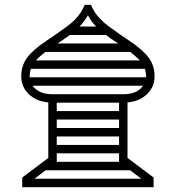

<svg xmlns="http://www.w3.org/2000/svg" viewBox="-20 -775 728 795"><path d="M357 -755Q364 -737 373.5 -723Q383 -709 396.5 -695Q410 -681 430 -666Q450 -651 479 -631L516 -606Q574 -567 597 -534.5Q620 -502 620 -459Q620 -415 588.5 -385Q557 -355 508 -351V-121L616 -40V0H72V-40L180 -121V-351Q131 -355 99.5 -385Q68 -415 68 -459Q68 -502 91 -534.5Q114 -567 172 -606L209 -631Q238 -651 258 -666Q278 -681 291.5 -695Q305 -709 314 -723Q323 -737 331 -755ZM103 -459V-455H585V-459Q585 -473 580 -490H108Q103 -477 103 -459ZM194 -385H494Q520 -385 540.5 -394Q561 -403 572 -420H115Q127 -403 147.5 -394Q168 -385 194 -385ZM123 -35H565L519 -70H169ZM129 -525H559Q551 -533 541.5 -541.5Q532 -550 520 -560H168Q155 -550 145.5 -541.5Q136 -533 129 -525ZM215 -245H473V-280H215ZM215 -315H473V-350H215ZM215 -105H473V-140H215ZM215 -175H473V-210H215ZM229 -602 218 -595H469L459 -602Q435 -617 419 -630H269ZM309 -665H378Q367 -676 359 -687.5Q351 -699 344 -712Q330 -686 309 -665Z"/></svg>

Font: IBM Plex Arabic
Style: Bold
Weight: 700
Designer: Mike Abbink, Paul van der Laan, Pieter van Rosmalen, Wael Morcos, Khajak Apelian
Foundry: Bold Monday
Version: Version 1.0